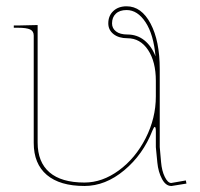

<svg xmlns="http://www.w3.org/2000/svg" viewBox="-20 -603 650 625"><path d="M486.3 -419.4Q480 -490.7 453.9 -530.5Q427.7 -570.3 392.1 -570.3Q369.6 -570.3 357.2 -558.6Q344.7 -546.9 344.7 -526.9Q344.7 -510.7 357.7 -500.7Q370.6 -490.7 395 -490.7Q426.3 -490.7 450 -471.7Q473.6 -452.6 486.3 -419.4ZM24.9 -520H37.6L102.5 -521.5V-139.2Q102.5 -75.2 141.1 -42Q179.7 -8.8 254.9 -8.8Q313 -8.8 366.9 -48.3Q420.9 -87.9 454.1 -153.1Q487.3 -218.3 487.3 -289.1V-339.8Q487.3 -402.3 461.9 -440.4Q436.5 -478.5 395 -478.5Q366.7 -478.5 349.6 -491.9Q332.5 -505.4 332.5 -526.9Q332.5 -551.8 348.9 -567.1Q365.2 -582.5 392.1 -582.5Q440.4 -582.5 470.2 -526.1Q500 -469.7 500 -377.9V-124.5L504.4 -74.7Q506.8 -46.9 516.4 -27.3Q525.9 -7.8 537.1 -7.3L585 -15.6L586.9 -5.4L538.6 2.4H537.6Q519.5 2.4 507.3 -20.5Q495.1 -43.5 492.2 -73.7L487.3 -124V-174.3Q487.3 -189.9 483.9 -189.9Q481 -189.9 476.1 -177.7Q445.8 -100.1 384.5 -48.8Q323.2 2.4 254.9 2.4Q174.8 2.4 132.3 -33.7Q89.8 -69.8 89.8 -137.7V-487.3Q89.8 -501.5 78.1 -507.1Q66.4 -512.7 37.6 -512.7H24.9Z"/></svg>

Font: ZnikomitNo24
Style: Thin
Weight: 300
Designer: gluk
Foundry: gluk
Version: Version 0.55